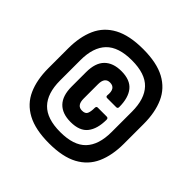

<svg xmlns="http://www.w3.org/2000/svg" viewBox="-165 -749 893 893"><g transform="rotate(45 281.5 -302.0)"><path d="M282 8Q192 8 137 -21.5Q82 -51 57.5 -106Q33 -161 33 -237V-367Q33 -443 57.5 -498Q82 -553 137 -582.5Q192 -612 282 -612Q372 -612 426.5 -582.5Q481 -553 505.5 -498Q530 -443 530 -367V-237Q530 -161 505.5 -106Q481 -51 426.5 -21.5Q372 8 282 8ZM282 -66Q370 -66 410.5 -108.5Q451 -151 451 -235V-369Q451 -453 410.5 -495.5Q370 -538 282 -538Q194 -538 153 -495.5Q112 -453 112 -369V-235Q112 -151 153 -108.5Q194 -66 282 -66ZM283 -133Q228 -133 199 -163Q170 -193 170 -253V-348Q170 -409 199.5 -438.5Q229 -468 283 -468Q341 -468 367.5 -435.5Q394 -403 394 -342Q394 -332 384 -332H325Q316 -332 316 -341Q322 -393 283 -393Q249 -393 249 -348V-253Q249 -208 283 -208Q304 -208 310 -221Q316 -234 316 -259Q316 -270 325 -270H384Q394 -270 394 -259Q394 -199 368 -166Q342 -133 283 -133Z"/></g></svg>

Font: Sofia Sans Condensed Black
Style: Regular
Weight: 900
Designer: Botio Nikoltchev, Ani Petrova
Foundry: lettersoup
Version: Version 4.101